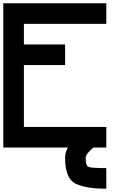

<svg xmlns="http://www.w3.org/2000/svg" viewBox="-20 -895 790 1165"><path d="M625 -875V-750H125V-625H375V-500H125V-125H625V0H0V-875ZM375 62.5Q375 -7.8 453.1 -62.5Q500 -101.6 500 -125H625Q625 -54.7 546.9 0Q500 39.1 500 62.5Q500 109.4 515.6 117.2Q531.2 125 625 125V250Q500 250 437.5 218.8Q375 187.5 375 62.5Z"/></svg>

Font: CraftyPE
Style: Regular
Weight: 400
Designer: Erek Butcher
Foundry: Haunted Coop
Version: Version 0.018;April 4, 2024;FontCreator 15.0.0.2962 64-bit